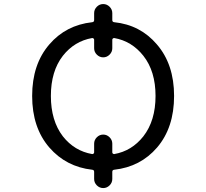

<svg xmlns="http://www.w3.org/2000/svg" viewBox="-20 -873 1040 971"><path d="M446.3 -93.8Q450.2 -93.8 453.1 -96.2Q456.1 -98.6 456.1 -102.5V-146.5Q456.1 -165 469.7 -178.7Q483.4 -192.4 502 -192.4Q520.5 -192.4 534.2 -178.7Q547.9 -165 547.9 -146.5V-102.5Q547.9 -98.6 550.8 -96.2Q553.7 -93.8 557.6 -93.8Q646.5 -109.4 705.1 -183.6Q766.6 -262.7 766.6 -387.7Q766.6 -512.7 705.1 -590.8Q646.5 -665 557.6 -680.7Q553.7 -680.7 550.8 -678.2Q547.9 -675.8 547.9 -671.9V-628.9Q547.9 -610.4 534.2 -596.7Q520.5 -583 502 -583Q483.4 -583 469.7 -596.7Q456.1 -610.4 456.1 -628.9V-671.9Q456.1 -675.8 453.1 -678.2Q450.2 -680.7 446.3 -680.7Q356.4 -665 297.9 -590.8Q237.3 -512.7 237.3 -387.7Q237.3 -262.7 297.9 -183.6Q356.4 -109.4 446.3 -93.8ZM547.9 -771.5Q547.9 -761.7 557.6 -760.7Q689.5 -747.1 773.4 -648.4Q860.4 -547.9 860.4 -387.7Q860.4 -227.5 774.4 -127Q690.4 -29.3 557.6 -14.6Q547.9 -13.7 547.9 -3.9V32.2Q547.9 50.8 534.2 64.5Q520.5 78.1 502 78.1Q483.4 78.1 469.7 64.5Q456.1 50.8 456.1 32.2V-3.9Q456.1 -13.7 446.3 -14.6Q314.5 -29.3 229.5 -127Q142.6 -227.5 142.6 -387.7Q142.6 -547.9 229.5 -648.4Q313.5 -746.1 446.3 -760.7Q456.1 -761.7 456.1 -771.5V-806.6Q456.1 -825.2 469.7 -838.9Q483.4 -852.5 502 -852.5Q520.5 -852.5 534.2 -838.9Q547.9 -825.2 547.9 -806.6Z"/></svg>

Font: Rounded-X Mgen+ 2m regular
Style: Regular
Weight: 400
Designer: [Source Han Sans]
Ryoko NISHIZUKA  (kana & ideographs); Paul D. Hunt (Latin, Greek & Cyrillic); Wenlong ZHANG  (bopomofo
Version: Version 1.059.20150602